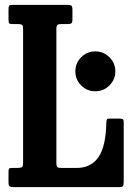

<svg xmlns="http://www.w3.org/2000/svg" viewBox="-20 -770 546 790"><path d="M53.5 -671H31Q20.5 -671 17.8 -674.2Q15 -677.5 15 -688.5V-732Q15 -743.5 18.2 -746.8Q21.5 -750 33.5 -750H256Q269 -750 273.5 -747Q278 -744 278 -731V-690Q278 -677.5 273.8 -674.2Q269.5 -671 257.5 -671H233.5Q221 -671 216.5 -667.8Q212 -664.5 212 -651.5V-98.5Q212 -85.5 216.2 -82.2Q220.5 -79 234 -79H296Q353.5 -79 384.5 -122.5Q415.5 -166 417.5 -265.5Q418 -275 419.8 -278.5Q421.5 -282 431.5 -282H469.5Q480.5 -282 484.8 -279.8Q489 -277.5 489 -267V-24Q489 -9.5 486 -4.8Q483 0 468.5 0H36.5Q24 0 19.5 -3.2Q15 -6.5 15 -20V-62.5Q15 -71.5 17 -75.2Q19 -79 28 -79H50.5Q65.5 -79 70.2 -82.5Q75 -86 75 -101V-650Q75 -663.5 71.2 -667.2Q67.5 -671 53.5 -671ZM290 -476.5Q290 -510.5 314 -534.5Q338 -558.5 372 -558.5Q406 -558.5 430.2 -534.5Q454.5 -510.5 454.5 -476.5Q454.5 -442.5 430.2 -418.5Q406 -394.5 372 -394.5Q338 -394.5 314 -418.5Q290 -442.5 290 -476.5Z"/></svg>

Font: Besley* Condensed Semi
Style: Regular
Weight: 600
Width: 3
Designer: Owen Earl
Foundry: indestructible type*
Version: Version 3.000; ttfautohint (v1.8.3)